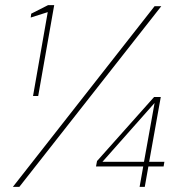

<svg xmlns="http://www.w3.org/2000/svg" viewBox="-20 -724 701 744"><path d="M108 -352 165 -677 99 -656 101 -671 166 -704H190L128 -352ZM30 0 579 -700H605L55 0ZM521 0 535 -79H352L356 -100L577 -348H603L558 -97H617L614 -79H555L541 0ZM377 -97H538L579 -325Z"/></svg>

Font: DM Sans 9pt Thin
Style: Italic
Weight: 250
Italic angle: -10°
Version: Version 4.004;gftools[0.9.30]